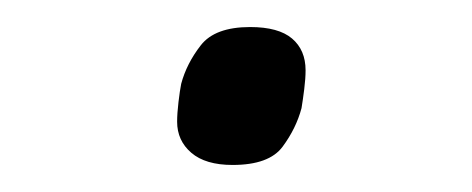

<svg xmlns="http://www.w3.org/2000/svg" viewBox="-20 -376 349 142"><path d="M152 -254Q132 -254 121.5 -263Q111 -272 111 -286Q111 -292 112 -300.5Q113 -309 114 -314Q118 -329 128.5 -342.5Q139 -356 165 -356Q186 -356 196 -347.5Q206 -339 206 -324Q206 -318 205 -310Q204 -302 203 -296Q199 -281 189 -267.5Q179 -254 152 -254Z"/></svg>

Font: IBM Plex Sans Light
Style: Italic
Weight: 300
Italic angle: -11.31°
Designer: Mike Abbink, Paul van der Laan, Pieter van Rosmalen
Foundry: Bold Monday
Version: Version 3.201